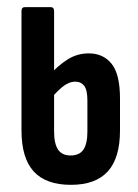

<svg xmlns="http://www.w3.org/2000/svg" viewBox="-20 -510 386 536"><path d="M178 6Q108 6 74 -31.5Q40 -69 40 -146V-479Q40 -490 49 -490H122Q131 -490 131 -479V-143Q131 -109 142 -92.5Q153 -76 177 -76Q202 -76 213 -92.5Q224 -109 224 -143V-229Q224 -259 215 -270.5Q206 -282 191 -282Q172 -282 155 -268Q138 -254 123 -236V-305Q141 -326 168 -343.5Q195 -361 228 -361Q268 -361 291.5 -332Q315 -303 315 -235V-146Q315 -69 281 -31.5Q247 6 178 6Z"/></svg>

Font: Sofia Sans Extra Condensed SemiBold
Style: Regular
Weight: 600
Designer: Botio Nikoltchev, Ani Petrova
Foundry: lettersoup
Version: Version 4.101